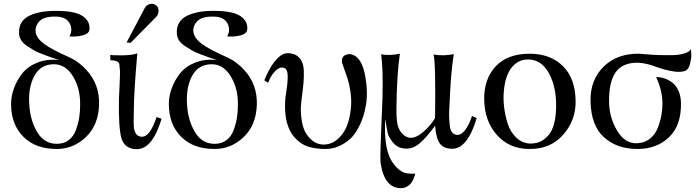

<svg xmlns="http://www.w3.org/2000/svg" viewBox="-20 -764 3657 1004"><path d="M498 -215Q494 -109 429.5 -47.5Q365 14 280 15Q167 16 102.5 -48.5Q38 -113 38 -220V-221Q38 -260 52.5 -301Q67 -342 95.5 -379Q124 -416 175 -436.5Q226 -457 290 -450Q258 -460 249 -463.5Q240 -467 207 -479Q174 -491 159 -500Q144 -509 122.5 -523Q101 -537 91 -553Q81 -569 80 -586Q77 -621 92 -645.5Q107 -670 137 -683.5Q167 -697 203 -702.5Q239 -708 284 -707Q373 -706 412 -680Q451 -654 448 -612Q447 -588 412.5 -579Q378 -570 343 -574Q361 -605 346 -639Q328 -675 278 -677Q213 -680 187 -653.5Q161 -627 167 -593Q174 -561 212.5 -533Q251 -505 339 -466Q393 -442 432 -398Q502 -322 498 -215ZM399 -214Q401 -298 363 -362.5Q325 -427 264 -428Q192 -429 158.5 -365Q125 -301 134 -206Q140 -130 176 -71Q212 -12 277 -12H278Q314 -12 339.5 -31.5Q365 -51 377 -84Q389 -117 394 -148Q399 -179 399 -214Z M800 -733Q810 -723 809 -705Q808 -687 796 -675L663 -540L642 -542L738 -724Q746 -738 764.5 -743Q783 -748 800 -733ZM825 -143Q777 16 696 16Q634 16 616 -38Q599 -93 602 -247Q603 -266 605.5 -322Q608 -378 607.5 -390Q607 -402 604 -430Q597 -449 557 -449V-478Q562 -474 616.5 -474.5Q671 -475 698 -485Q680 -278 680 -192Q680 -181 679.5 -162Q679 -143 679 -132.5Q679 -122 679.5 -107Q680 -92 682.5 -84Q685 -76 689.5 -67.5Q694 -59 701.5 -54.5Q709 -50 719 -49Q744 -48 763 -75Q782 -102 799 -152Z M1323 -215Q1319 -109 1254.5 -47.5Q1190 14 1105 15Q992 16 927.5 -48.5Q863 -113 863 -220V-221Q863 -260 877.5 -301Q892 -342 920.5 -379Q949 -416 1000 -436.5Q1051 -457 1115 -450Q1083 -460 1074 -463.5Q1065 -467 1032 -479Q999 -491 984 -500Q969 -509 947.5 -523Q926 -537 916 -553Q906 -569 905 -586Q902 -621 917 -645.5Q932 -670 962 -683.5Q992 -697 1028 -702.5Q1064 -708 1109 -707Q1198 -706 1237 -680Q1276 -654 1273 -612Q1272 -588 1237.5 -579Q1203 -570 1168 -574Q1186 -605 1171 -639Q1153 -675 1103 -677Q1038 -680 1012 -653.5Q986 -627 992 -593Q999 -561 1037.5 -533Q1076 -505 1164 -466Q1218 -442 1257 -398Q1327 -322 1323 -215ZM1224 -214Q1226 -298 1188 -362.5Q1150 -427 1089 -428Q1017 -429 983.5 -365Q950 -301 959 -206Q965 -130 1001 -71Q1037 -12 1102 -12H1103Q1139 -12 1164.5 -31.5Q1190 -51 1202 -84Q1214 -117 1219 -148Q1224 -179 1224 -214Z M1894 -217Q1884 -158 1863 -113.5Q1842 -69 1819 -45.5Q1796 -22 1768 -7.5Q1740 7 1720.5 11Q1701 15 1683 15Q1628 15 1589 2Q1550 -11 1518 -48Q1465 -110 1471 -233Q1471 -245 1478.5 -295Q1486 -345 1484 -374.5Q1482 -404 1465 -409Q1444 -416 1423.5 -396.5Q1403 -377 1392 -354L1382 -331L1362 -344Q1384 -399 1412 -437Q1439 -472 1461 -481Q1481 -489 1504 -484Q1535 -478 1551 -455Q1567 -432 1568.5 -397.5Q1570 -363 1567 -330Q1564 -297 1558.5 -256.5Q1553 -216 1553 -195Q1554 -101 1586 -58Q1622 -8 1674 -8Q1729 -9 1769.5 -62Q1810 -115 1816 -215Q1818 -249 1812 -288Q1806 -327 1797.5 -353Q1789 -379 1779.5 -404.5Q1770 -430 1769 -435Q1763 -467 1788 -477Q1808 -486 1831 -475Q1874 -453 1889.5 -368Q1905 -283 1894 -217Z M2473 -147Q2425 14 2344 14Q2282 14 2266 -43Q2261 -60 2258.5 -76.5Q2256 -93 2256 -100V-108Q2210 -44 2172 -12.5Q2134 19 2089 12Q2055 7 2033.5 -20.5Q2012 -48 2007.5 -67.5Q2003 -87 1996 -131Q1995 -138 1994 -141Q1989 -23 2010.5 39.5Q2032 102 2081 133Q2105 147 2151 144Q2151 147 2149.5 152Q2148 157 2142.5 170.5Q2137 184 2129.5 194Q2122 204 2108 212Q2094 220 2077 220Q1989 220 1970 86Q1968 67 1970 7.5Q1972 -52 1975.5 -140Q1979 -228 1980 -249Q1984 -406 1973 -480Q2017 -472 2071 -483Q2055 -377 2053 -197Q2052 -124 2064.5 -94.5Q2077 -65 2102 -50Q2141 -29 2193 -74Q2212 -90 2227.5 -108.5Q2243 -127 2249.5 -138Q2256 -149 2255 -149Q2259 -437 2247 -479Q2300 -470 2353 -481Q2337 -387 2330 -205Q2328 -170 2328.5 -152.5Q2329 -135 2331.5 -110.5Q2334 -86 2342.5 -74Q2351 -62 2366 -59Q2389 -55 2411 -82.5Q2433 -110 2448 -157Z M2990 -233Q2991 -135 2924.5 -59Q2858 17 2745 15Q2643 14 2578.5 -58Q2514 -130 2512 -243Q2510 -350 2571.5 -416.5Q2633 -483 2749 -483H2750Q2858 -483 2923.5 -418.5Q2989 -354 2990 -233ZM2888 -204Q2890 -308 2851 -380Q2812 -452 2743 -453Q2691 -454 2656.5 -412Q2622 -370 2615 -290Q2611 -253 2615.5 -209.5Q2620 -166 2634 -120Q2648 -74 2680.5 -43.5Q2713 -13 2760 -13L2761 -14Q2811 -14 2848.5 -57.5Q2886 -101 2888 -204Z M3593 -507Q3594 -496 3595 -479Q3596 -462 3588.5 -431Q3581 -400 3562 -393Q3551 -389 3536 -388.5Q3521 -388 3508.5 -389.5Q3496 -391 3479.5 -394.5Q3463 -398 3453 -401Q3443 -404 3429 -408.5Q3415 -413 3412 -414Q3364 -433 3319 -436Q3235 -438 3199 -385.5Q3163 -333 3165 -230Q3166 -149 3207.5 -80Q3249 -11 3314 -15Q3352 -17 3379.5 -39.5Q3407 -62 3420 -96Q3433 -130 3438.5 -161.5Q3444 -193 3444 -223Q3444 -290 3411 -361Q3432 -361 3453 -354.5Q3474 -348 3494 -333.5Q3514 -319 3527 -291.5Q3540 -264 3541 -226Q3543 -108 3478.5 -46.5Q3414 15 3314 15Q3206 15 3138.5 -46Q3071 -107 3068 -233Q3065 -345 3136.5 -415.5Q3208 -486 3326 -483Q3330 -483 3362 -480Q3394 -477 3425.5 -476Q3457 -475 3493.5 -475.5Q3530 -476 3557 -484Q3584 -492 3593 -507Z"/></svg>

Font: GFS Artemisia
Style: Regular
Weight: 400
Designer: Takis Katsoulidis and George D. Matthiopoulos
Foundry: Takis Katsoulidis and George D. Matthiopoulos
Version: Version 1.0